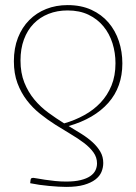

<svg xmlns="http://www.w3.org/2000/svg" viewBox="-20 -728 536 754"><path d="M232 -243.5Q274 -255.5 310.8 -275.8Q347.5 -296 374.8 -324.8Q402 -353.5 417.8 -392Q433.5 -430.5 433.5 -479.5Q433.5 -520.5 421.8 -558Q410 -595.5 386.5 -624.2Q363 -653 327.8 -670Q292.5 -687 245.5 -687Q204.5 -687 170.5 -673.5Q136.5 -660 112 -634.8Q87.5 -609.5 74 -573Q60.5 -536.5 60.5 -490.5Q60.5 -441.5 75.5 -404Q90.5 -366.5 114.8 -337.2Q139 -308 169.8 -285.5Q200.5 -263 232 -243.5ZM100 -21Q100.5 -26.5 103.2 -28Q106 -29.5 111.5 -29.5Q114 -29.5 126.2 -27.2Q138.5 -25 156.5 -22.2Q174.5 -19.5 196.2 -17.2Q218 -15 239.5 -15Q273.5 -15 296.8 -20.8Q320 -26.5 334.2 -36.2Q348.5 -46 354.8 -59Q361 -72 361 -86.5Q361 -110 347 -129.5Q333 -149 310 -166.5Q287 -184 257.8 -201.2Q228.5 -218.5 197.8 -238Q167 -257.5 137.8 -280.8Q108.5 -304 85.5 -334Q62.5 -364 48.5 -401.5Q34.5 -439 34.5 -487.5Q34.5 -539 50.5 -579.8Q66.5 -620.5 94.8 -649Q123 -677.5 161.5 -692.8Q200 -708 245.5 -708Q298.5 -708 338.8 -689.5Q379 -671 406 -639.5Q433 -608 446.8 -566.5Q460.5 -525 460.5 -479Q460.5 -386.5 405.5 -324.2Q350.5 -262 249.5 -233Q276.5 -217 301 -201.5Q325.5 -186 344.2 -168.8Q363 -151.5 374.2 -132Q385.5 -112.5 385.5 -88Q385.5 -70 378.5 -53Q371.5 -36 354.5 -23Q337.5 -10 309.8 -2Q282 6 240 6Q226.5 6 209 5Q191.5 4 172.8 2.2Q154 0.5 134.8 -2.2Q115.5 -5 98.5 -8.5Z"/></svg>

Font: Lato 2
Style: Regular
Weight: 200
Designer: Lukasz Dziedzic with Adam Twardoch and Botio Nikoltchev
Foundry: tyPoland Lukasz Dziedzic
Version: Version 2.015; 2015-08-06; http://www.latofonts.com/